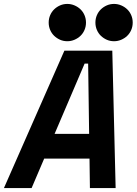

<svg xmlns="http://www.w3.org/2000/svg" viewBox="-68 -958 700 978"><path d="M388 -150H157L93 0H-48L260 -700H504L521 0H390ZM210 -276H386L381 -634H363ZM370 -843Q370 -823 362.5 -805.5Q355 -788 342 -775.5Q329 -763 311.5 -755.5Q294 -748 275 -748Q255 -748 238 -755.5Q221 -763 208 -775.5Q195 -788 187.5 -805.5Q180 -823 180 -843Q180 -863 187.5 -880.5Q195 -898 208 -910.5Q221 -923 238 -930.5Q255 -938 275 -938Q294 -938 311.5 -930.5Q329 -923 342 -910.5Q355 -898 362.5 -880.5Q370 -863 370 -843ZM608 -843Q608 -823 600.5 -805.5Q593 -788 580 -775.5Q567 -763 549.5 -755.5Q532 -748 513 -748Q493 -748 476 -755.5Q459 -763 446 -775.5Q433 -788 425.5 -805.5Q418 -823 418 -843Q418 -863 425.5 -880.5Q433 -898 446 -910.5Q459 -923 476 -930.5Q493 -938 513 -938Q532 -938 549.5 -930.5Q567 -923 580 -910.5Q593 -898 600.5 -880.5Q608 -863 608 -843Z"/></svg>

Font: Space Mono
Style: Bold Italic
Weight: 700
Italic angle: -12°
Monospace: yes
Designer: Colophon Foundry / Benjamin Critton
Foundry: Colophon Foundry
Version: Version 1.000;PS 1.000;hotconv 1.0.81;makeotf.lib2.5.63406